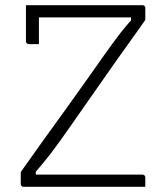

<svg xmlns="http://www.w3.org/2000/svg" viewBox="-20 -720 640 740"><path d="M540 0H71Q66 0 63 -3Q60 -6 60 -11V-57Q102 -117 145 -176.5Q188 -236 234.5 -300.5Q281 -365 334 -440Q362 -480 381.5 -507.5Q401 -535 416 -555.5Q431 -576 445.5 -594.5Q460 -613 477.5 -633Q495 -653 520 -680L485 -621V-676L508 -653Q428 -653 364 -653Q300 -653 245.5 -653Q191 -653 138 -653H114Q107 -653 101.5 -654.5Q96 -656 92 -660.5Q88 -665 85 -674.5Q82 -684 80 -700H529Q533 -700 535 -698.5Q537 -697 538.5 -695Q540 -693 540 -689V-643Q535 -635 506 -595Q477 -555 430 -488.5Q383 -422 321 -333Q283 -278 256.5 -240.5Q230 -203 211.5 -177Q193 -151 176.5 -129.5Q160 -108 141 -85.5Q122 -63 96 -32L118 -73V-19L100 -47Q181 -47 245 -47Q309 -47 364 -47Q419 -47 472 -47H529Q534 -47 537 -44Q540 -41 540 -36Q540 -27 540 -18Q540 -9 540 0ZM130 -550Q120 -550 110.5 -550Q101 -550 91 -550Q88 -550 85.5 -551.5Q83 -553 81.5 -555.5Q80 -558 80 -561Q80 -578 80 -595.5Q80 -613 80 -630.5Q80 -648 80 -665.5Q80 -683 80 -700Q100 -700 111 -697Q122 -694 126 -687.5Q130 -681 130 -669Q130 -650 130 -630Q130 -610 130 -590Q130 -570 130 -550Z"/></svg>

Font: Recursive Sans Linear Light
Style: Regular
Weight: 300
Version: Version 1.085